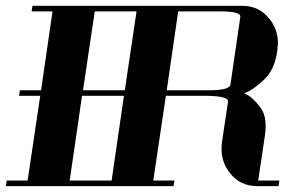

<svg xmlns="http://www.w3.org/2000/svg" viewBox="-20 -635 973 655"><path d="M0 0 2.9 -19H74.2L117.2 -308.1H44.9L47.9 -327.1H120.1L159.2 -596.2H87.9L90.8 -615.2H806.2Q864.7 -615.2 899.9 -569.8Q928.2 -534.2 928.2 -486.8Q928.2 -482.9 925.8 -460.9Q917 -395.5 878.9 -361.8Q842.8 -327.1 813 -316.9Q839.4 -306.6 866.2 -271Q886.2 -247.1 886.2 -205.1Q886.2 -187 883.8 -172.9L860.8 -19H933.1L930.2 0H857.9Q798.8 0 764.2 -44.9Q735.8 -80.6 735.8 -127.9Q735.8 -136.2 737.8 -153.8L757.8 -288.1Q760.7 -306.6 689 -308.1H545.9L502.9 -19H575.2L571.8 0ZM217.8 -19H360.8L402.8 -308.1H259.8ZM263.2 -327.1H405.8L445.8 -596.2H303.2ZM548.8 -327.1H691.9Q763.2 -327.1 766.1 -346.2L799.8 -577.1Q802.7 -596.2 731 -596.2H587.9Z"/></svg>

Font: Hjet
Style: Italic
Weight: 400
Designer: T. Christopher White
Version: Version 1.2